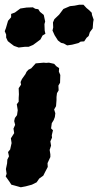

<svg xmlns="http://www.w3.org/2000/svg" viewBox="-20 -773 416 812"><path d="M5 -58 10 -82 11 -98 18 -112 14 -130 23 -141 29 -168 26 -188 40 -210 37 -229 44 -245 40 -261 43 -274 52 -286 55 -307 51 -332 59 -343V-359L60 -374L59 -400L69 -415L67 -426L73 -439L88 -460L92 -469L100 -478L112 -484L131 -505L165 -508L175 -507L187 -508L209 -503L218 -493L230 -485L229 -470L235 -456L234 -423L227 -411L228 -391L221 -379L219 -363V-350L217 -324L209 -310L214 -294L212 -278L207 -265L199 -252L196 -230L204 -222L199 -201L200 -191L193 -175L196 -157L190 -139L193 -120V-109L181 -83L182 -67L170 -44L163 -30L146 -18L135 -2L115 8L89 15L68 19L43 12L28 8L21 -3L4 -27L8 -38ZM264 -581 250 -589 238 -592 225 -602 211 -624 202 -644 205 -657 204 -678 210 -692 230 -711 242 -727 248 -735 276 -747 295 -749 315 -753H333L346 -739L357 -730L368 -719L369 -710L376 -690L374 -679L372 -653L360 -637L355 -621L346 -613L336 -598L321 -597L312 -591L285 -584ZM59 -572 39 -579 27 -588 13 -599 6 -614V-627L0 -641L5 -654L14 -685L27 -700V-714L43 -720L66 -737L92 -741L119 -742L129 -736L142 -734L149 -723L165 -710L167 -701L171 -682L168 -671L169 -644L172 -630L160 -623L151 -606L135 -594L120 -583L101 -575H85Z"/></svg>

Font: Winky Rough
Style: Bold Italic
Weight: 700
Italic angle: -8.97852°
Designer: Simon Atzbach
Foundry: typofactur
Version: Version 1.206; ttfautohint (v1.8.4.7-5d5b)